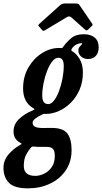

<svg xmlns="http://www.w3.org/2000/svg" viewBox="-100 -802 574 1077"><path d="M135 -635 118.5 -654Q114 -659.5 114.8 -661.5Q115.5 -663.5 122 -669.5L238.5 -774Q248 -782.5 267 -782.5H324.5Q334 -782.5 338.2 -780.5Q342.5 -778.5 345.5 -774L417.5 -668.5Q422 -662 414.5 -655.5L394 -636Q387 -630.5 385 -630.8Q383 -631 377.5 -635.5L299.5 -705Q289 -714.5 274.5 -705.5L152 -632Q145.5 -628 142 -629.2Q138.5 -630.5 135 -635ZM-80.5 139.5Q-80.5 97.5 -52.5 64.5Q-24.5 31.5 11.5 12Q22.5 5.5 21.8 4.5Q21 3.5 13 -1.5Q-7.5 -13 -15.8 -28.8Q-24 -44.5 -24 -64Q-24 -106 8 -135.5Q40 -165 80 -181Q93.5 -186.5 93 -189Q92.5 -191.5 83.5 -197Q29.5 -230.5 29.5 -305.5Q29.5 -372 59.2 -423.2Q89 -474.5 135.5 -503.8Q182 -533 231.5 -533Q236.5 -533 238.2 -532.8Q240 -532.5 242 -532.5Q248 -532 249 -533Q250 -534 255 -540Q273 -565.5 299.2 -587.8Q325.5 -610 369.5 -610Q409 -610 431.2 -591.2Q453.5 -572.5 453.5 -536Q453.5 -505.5 437.2 -488.2Q421 -471 393.5 -471Q370.5 -471 355 -484.8Q339.5 -498.5 339.5 -518.5Q339.5 -531.5 347.5 -540.5Q355.5 -549.5 360 -554.5Q364.5 -559.5 353 -559.5Q344.5 -559.5 329.5 -552.8Q314.5 -546 303.5 -530Q296.5 -519.5 304.5 -515Q327.5 -502.5 346.2 -471.8Q365 -441 365 -395Q365 -342 346.5 -299.2Q328 -256.5 297.5 -226Q267 -195.5 230.2 -179.2Q193.5 -163 157 -163Q154 -163 148 -163.5Q143 -163.5 133 -158Q115.5 -149.5 99.2 -137.8Q83 -126 83 -113.5Q83 -96.5 98.2 -90.2Q113.5 -84 135 -84Q142.5 -84 161.5 -84.2Q180.5 -84.5 188.5 -84.5Q254.5 -84.5 278 -53Q301.5 -21.5 301.5 40Q301.5 105.5 268.8 153.8Q236 202 180.5 228.2Q125 254.5 57.5 254.5Q-21 254.5 -50.8 222.5Q-80.5 190.5 -80.5 139.5ZM137 -266.5Q136.5 -218 170.5 -218Q187.5 -218 203.2 -238.5Q219 -259 231.2 -291.5Q243.5 -324 250.5 -361.2Q257.5 -398.5 257.5 -432Q258 -478 227 -478Q209 -478 193 -457.5Q177 -437 164.2 -404.5Q151.5 -372 144.2 -335.2Q137 -298.5 137 -266.5ZM74.5 24.5Q59.5 41.5 46.5 65.8Q33.5 90 33.5 129.5Q33.5 184.5 98.5 184.5Q122 184.5 147.2 172.5Q172.5 160.5 189.8 136Q207 111.5 207.5 74Q207.5 46 197.8 34Q188 22 162.5 22H121.5Q114.5 22 109.2 21.8Q104 21.5 91 20Q79.5 19 74.5 24.5Z"/></svg>

Font: Besley* Condensed Semi
Style: Italic
Weight: 600
Width: 3
Italic angle: -13°
Designer: Owen Earl
Foundry: indestructible type*
Version: Version 3.000; ttfautohint (v1.8.3)